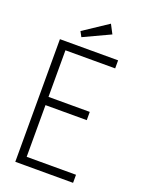

<svg xmlns="http://www.w3.org/2000/svg" viewBox="-146 -848 693 918"><g transform="rotate(20 200.0 -388.5)"><path d="M51 0V-624H347V-583H94V-346H304V-304H94V-41H345V0ZM144 -668 130 -694 255 -777 279 -731Z"/></g></svg>

Font: Inconsolata Condensed Light
Style: Regular
Weight: 300
Width: 3
Monospace: yes
Designer: Raph Levien, Cyreal, Brenton Simpson
Foundry: Raph Levien, Cyreal, Google
Version: Version 3.001; ttfautohint (v1.8.2.53-6de2)